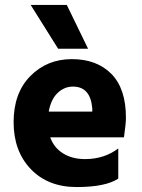

<svg xmlns="http://www.w3.org/2000/svg" viewBox="-20 -751 573 776"><path d="M336 -554H215L104 -731H250ZM275 -401Q240 -401 213 -375.5Q186 -350 177 -300H353V-312Q346 -401 275 -401ZM458 -29Q406 5 290 5Q174 5 104.5 -67.5Q35 -140 35 -257.5Q35 -375 102.5 -443.5Q170 -512 270.5 -512Q371 -512 430 -452.5Q489 -393 489 -275Q489 -252 481 -196H183Q198 -154 235 -131Q272 -108 324 -108Q401 -108 458 -151Z"/></svg>

Font: Hind Colombo
Style: Bold
Weight: 700
Designer: Jyotish Sonowal, Aditi Pimprikar
Foundry: Indian Type Foundry
Version: Version 1.000;PS 1.0;hotconv 1.0.86;makeotf.lib2.5.63406; tt